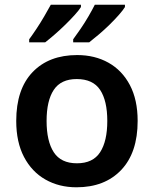

<svg xmlns="http://www.w3.org/2000/svg" viewBox="-20 -786 654 816"><path d="M565 -272Q565 -137 495 -63.5Q425 10 305 10Q231 10 173 -23Q115 -56 82 -119Q49 -182 49 -272Q49 -407 118.5 -479.5Q188 -552 308 -552Q383 -552 441 -519.5Q499 -487 532 -424.5Q565 -362 565 -272ZM178 -272Q178 -186 208.5 -139Q239 -92 307 -92Q375 -92 405.5 -139Q436 -186 436 -272Q436 -358 405.5 -404Q375 -450 306 -450Q239 -450 208.5 -404Q178 -358 178 -272ZM511 -756Q503 -743 485.5 -723Q468 -703 445.5 -681Q423 -659 400 -639.5Q377 -620 359 -606H291V-619Q305 -638 322.5 -663.5Q340 -689 356 -716.5Q372 -744 383 -766H511ZM324 -756Q316 -743 298 -723Q280 -703 257.5 -681Q235 -659 212.5 -639.5Q190 -620 172 -606H104V-619Q118 -638 135 -663.5Q152 -689 168 -716.5Q184 -744 196 -766H324Z"/></svg>

Font: Noto Sans Sinhala UI SemiBold
Style: Regular
Weight: 600
Designer: Jelle Bosma - Monotype Design Team
Foundry: Monotype Imaging Inc.
Version: Version 2.006; ttfautohint (v1.8.4.7-5d5b)